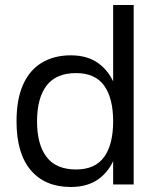

<svg xmlns="http://www.w3.org/2000/svg" viewBox="-20 -737 632 767"><path d="M432 -717H514V0H432ZM263 10Q160 10 103 -57Q46 -124 46 -252Q46 -340 72 -398.5Q98 -457 147 -486.5Q196 -516 263 -516Q331 -516 375.5 -482.5Q420 -449 441 -390Q462 -331 462 -252Q462 -174 441 -115Q420 -56 375.5 -23Q331 10 263 10ZM284 -60Q360 -60 396 -110Q432 -160 432 -252Q432 -345 396 -395Q360 -445 284 -445Q204 -445 166 -395Q128 -345 128 -252Q128 -160 166 -110Q204 -60 284 -60Z"/></svg>

Font: Asta Sans
Style: Regular
Weight: 400
Designer: 42dot
Version: Version 1.000